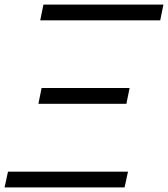

<svg xmlns="http://www.w3.org/2000/svg" viewBox="-48 -820 735 840"><path d="M128 -731 142 -800H667L653 -731ZM-28 0 -13 -69H512L497 0ZM120 -366 134 -435H519L505 -366Z"/></svg>

Font: Victor Mono
Style: Italic
Weight: 400
Italic angle: -12°
Monospace: yes
Designer: Rune Bjørnerås
Version: Version 1.561;gftools[0.9.30]